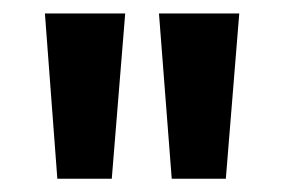

<svg xmlns="http://www.w3.org/2000/svg" viewBox="-20 -691 422 286"><path d="M146.5 -424.8H65.4L46.9 -670.9H166.5ZM316.4 -424.8H235.8L216.8 -670.9H336.4Z"/></svg>

Font: Audiowide
Style: Regular
Weight: 400
Version: Version 1.003